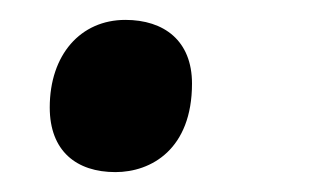

<svg xmlns="http://www.w3.org/2000/svg" viewBox="-20 -165 325 193"><path d="M96 8C132 8 173 -15 173 -81C173 -124 145 -145 106 -145C61 -145 30 -110 30 -57C30 -13 57 8 96 8Z"/></svg>

Font: Noto Serif Semi
Style: Italic
Weight: 600
Italic angle: -12°
Designer: Monotype Design Team
Foundry: Monotype Imaging Inc.
Version: Version 1.901